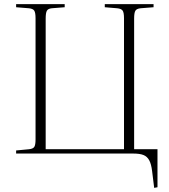

<svg xmlns="http://www.w3.org/2000/svg" viewBox="-20 -743 817 929"><path d="M726 166 716 85Q712 51 702 32.5Q692 14 674 7Q656 0 626 0H58V-15L121 -21Q140 -23 146 -32.5Q152 -42 152 -68V-655Q152 -681 146 -691Q140 -701 120 -703L58 -708V-723H293V-708L230 -703Q212 -701 206.5 -690.5Q201 -680 201 -653V-21H580V-655Q580 -682 573.5 -691.5Q567 -701 547 -703L487 -708V-723H723V-708L660 -703Q641 -701 635 -691Q629 -681 629 -653V-21H742V163Z"/></svg>

Font: Literata 60pt ExtraLight
Style: Regular
Weight: 250
Designer: Latin by Veronika Burian and Jose Scaglione. Greek by Irene Vlachou. Cyrillic by Vera Evstafieva.
Foundry: TypeTogether
Version: Version 3.103;gftools[0.9.29]